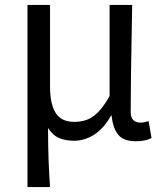

<svg xmlns="http://www.w3.org/2000/svg" viewBox="-20 -563 668 783"><path d="M92 200V-543H184V-210Q184 -139 207 -102.5Q230 -66 283 -66Q308 -66 331.5 -73.5Q355 -81 378.5 -104Q402 -127 427 -171V-543H519Q518 -470 516.5 -394Q515 -318 514 -245Q513 -172 513 -106Q513 -83 524 -73Q535 -63 552 -63Q560 -63 568 -64.5Q576 -66 586 -69L598 0Q586 6 570.5 9.5Q555 13 533 13Q486 13 463.5 -12Q441 -37 435 -92H433Q404 -40 365 -14.5Q326 11 282 11Q249 11 222.5 0.5Q196 -10 176 -41Q176 -1 176.5 29.5Q177 60 178 87Q179 114 180.5 141Q182 168 184 200Z"/></svg>

Font: Noto Sans KR Thin
Style: Regular
Weight: 400
Version: Version 2.004-H2;hotconv 1.0.118;makeotfexe 2.5.65603